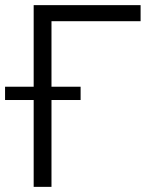

<svg xmlns="http://www.w3.org/2000/svg" viewBox="-47 -727 609 747"><path d="M500 -644.5H153.3V-389.6H266.6V-337.9H153.3V0H84V-337.9H-27.3V-389.6H84V-707H500Z"/></svg>

Font: Pretendard JP Light
Style: Regular
Weight: 300
Designer: Base glyphs from Inter by Rasmus Andersson; Hangeul glyphs from Noto Sans CJK(Source Han Sans) by Jang Soo-young and Kan
Foundry: Kil Hyung-jin
Version: Version 1.309